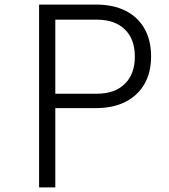

<svg xmlns="http://www.w3.org/2000/svg" viewBox="-20 -820 740 840"><path d="M151 0V-800H400Q475 -800 529 -773Q583 -746 612 -695Q641 -644 641 -573Q641 -503 612 -452.5Q583 -402 529 -374.5Q475 -347 400 -347H222V0ZM222 -410H404Q482 -410 526 -453Q570 -496 570 -572Q570 -649 526 -691.5Q482 -734 404 -734H222Z"/></svg>

Font: Martian Mono SemiExpanded ExtraLight
Style: Regular
Weight: 250
Monospace: yes
Version: Version 0.930